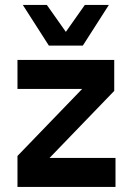

<svg xmlns="http://www.w3.org/2000/svg" viewBox="-20 -736 518 756"><path d="M399.8 -485.6V-385.8H48.8V-500H429.8V-378.1L78.8 -14.4V-114.2H434.8V0H48.8V-121.9ZM69.9 -716.5H164.5L277.4 -556.5H172.4ZM201.2 -556.5 314 -716.5H408.6L306.2 -556.5Z"/></svg>

Font: TASA Orbiter VF Text
Style: Regular
Weight: 400
Designer: Weizhong Zhang
Foundry: 本地遙控
Version: Version 1.001;Glyphs 3.2 (3192)